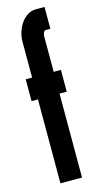

<svg xmlns="http://www.w3.org/2000/svg" viewBox="-113 -746 404 780"><g transform="rotate(-15 89.0 -356.5)"><path d="M12.2 -355V-446.8H39.1V-597.2Q39.1 -619.1 46.1 -640.1Q53.2 -661.1 64.7 -676.5Q76.2 -691.9 91.6 -701.4Q106.9 -710.9 125 -710.9H162.1V-619.1H142.1Q137.2 -619.1 133.5 -611.6Q129.9 -604 129.9 -597.2V-446.8H160.2V-355H129.9V-2H39.1V-355Z"/></g></svg>

Font: Fundamental  Brigade Condensed
Style: Regular
Weight: 400
Width: 3
Designer: Peter Wiegel, original typeface by Carl Albert Fahrenwaldt 1901
Foundry: Peter Wiegel
Version: Version 0.000 2012 initial release